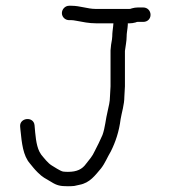

<svg xmlns="http://www.w3.org/2000/svg" viewBox="-20 -674 593 667"><path d="M220 -604H228C232 -604 237.3 -603.3 244 -602C267.7 -597.7 288.4 -593 314 -593H374L373 -582C371.7 -570.1 370 -560.5 370 -548C370 -544.7 369.7 -541 369 -537C366.2 -524.4 365.3 -513.4 364 -499V-374C364 -362.1 362 -350.1 362 -338C362 -321 357.6 -304.3 354 -288C346.9 -259.7 345.4 -231 336 -205C326.1 -183.5 319.7 -168.7 309 -149C300.7 -130.4 290.6 -120 279 -105C265.7 -86.3 247.4 -77 216 -77C210.7 -77 205 -77.3 199 -78C188.6 -80.1 167.2 -95 160 -99C146 -107.4 132.3 -125.8 123 -137L117 -147C105 -171 102.9 -205.9 100 -239C96.8 -271 46.9 -265.5 50 -234L51 -223C55.7 -176.3 60.1 -133.4 84 -106C94.2 -93.8 97.6 -88.4 111 -75C128.5 -57.5 136.3 -55 158 -42C177.7 -29.5 189.8 -27 216 -27C224 -27 231.3 -27.3 238 -28L256 -32C292.6 -38.7 310.7 -65.3 331 -89C345 -107 352.5 -127.1 365 -148C381.2 -180.3 393.6 -216.7 399 -260C403 -283.8 412 -310.6 412 -338C412 -349.6 414 -361.5 414 -374V-497C416 -513.3 420 -531.1 420 -548C420 -558.7 421.9 -566 423 -577L424 -588V-593H430C436.7 -593 443.7 -594 451 -596C453.7 -597.3 456 -598 458 -598H478C492.3 -598 503 -608.3 503 -622.5C503 -636.7 492.3 -648 478 -648H458C452 -648 445.3 -647 438 -645C435.3 -643.7 432.7 -643 430 -643H312C284.3 -643 258.1 -654 228 -654H220C206.5 -654 195 -642.1 195 -628.5C195 -614.9 206.5 -604 220 -604Z"/></svg>

Font: HoneyBee
Style: Book
Weight: 300
Foundry: Cannot Into Space Fonts
Version: Version 0.89